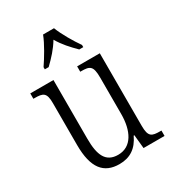

<svg xmlns="http://www.w3.org/2000/svg" viewBox="-186 -873 898 990"><g transform="rotate(-30 263.0 -378.0)"><path d="M143 -619V-606H166C202 -641 232 -673 258 -716C283 -673 313 -641 348 -606H372V-619C345 -657 307 -721 290 -766H225C208 -721 169 -657 143 -619ZM233 10C296 10 340 -19 369 -81H373L381 0H506V-32H499C449 -32 430 -38 430 -104V-536H295V-504H300C352 -504 369 -497 369 -426V-210C369 -111 332 -35 251 -35C178 -35 154 -88 154 -186V-536H16V-504H23C74 -504 92 -497 92 -434V-185C92 -47 141 10 233 10Z"/></g></svg>

Font: Noto Serif Thai Condensed Light
Style: Regular
Weight: 300
Width: 3
Designer: Monotype Design Team
Foundry: Monotype Imaging Inc.
Version: Version 2.002